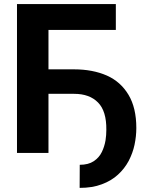

<svg xmlns="http://www.w3.org/2000/svg" viewBox="-20 -747 726 938"><path d="M63 -727.1H545.9V-600.6H216.8V0H63ZM342.3 -288.6H196.8V-408.2H342.3Q432.6 -408.2 502 -377.9Q569.3 -348.1 607.9 -283.7Q646 -220.2 646 -121.6Q646 -81.1 637.2 -39.6Q628.9 0 608.4 39.6Q587.9 77.6 556.2 106.4Q523.9 136.2 477.5 153.3Q431.6 170.9 369.1 170.9L369.6 58.1Q411.6 58.1 438 40.5Q464.4 22.9 477.5 -4.4Q490.2 -30.3 495.6 -61.5Q499.5 -87.4 499.5 -112.8Q500.5 -204.1 459 -246.1Q417.5 -288.6 342.3 -288.6Z"/></svg>

Font: My Font
Style: Bold
Weight: 500
Designer: Rasmus Andersson
Foundry: rsms
Version: Version 0.001